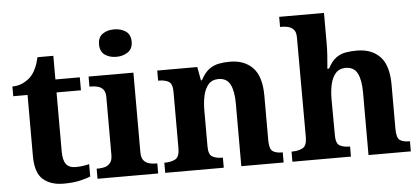

<svg xmlns="http://www.w3.org/2000/svg" viewBox="-52 -881 2194 1003"><g transform="rotate(-5 1045.5 -380.0)"><path d="M243 10Q176 10 136 -25Q96 -60 96 -148V-468H21V-519Q53 -519 78.5 -532Q104 -545 119 -561Q150 -594 165 -660H248V-536H376V-468H248V-158Q248 -113 263.5 -92Q279 -71 314 -71Q334 -71 351.5 -73.5Q369 -76 385 -80V-15Q369 -8 332.5 1Q296 10 243 10Z M576 -626Q540 -626 515.5 -643.5Q491 -661 491 -698Q491 -736 515.5 -753Q540 -770 576 -770Q611 -770 636.5 -753Q662 -736 662 -698Q662 -661 636.5 -643.5Q611 -626 576 -626ZM422 0V-53H434Q449 -53 465.5 -57.5Q482 -62 493.5 -76Q505 -90 505 -118V-422Q505 -449 493 -462Q481 -475 464.5 -479Q448 -483 434 -483H422V-536H657V-118Q657 -90 668.5 -76Q680 -62 697 -57.5Q714 -53 728 -53H740V0Z M777 0V-53H779Q813 -53 835 -65Q857 -77 857 -122V-418Q857 -460 837.5 -471.5Q818 -483 785 -483H782V-536H992L1005 -465H1010Q1030 -503 1053.5 -520.5Q1077 -538 1104.5 -543.5Q1132 -549 1163 -549Q1240 -549 1284 -503Q1328 -457 1328 -356V-124Q1328 -78 1344.5 -65.5Q1361 -53 1395 -53H1398V0H1176V-329Q1176 -394 1158 -429Q1140 -464 1096 -464Q1063 -464 1044 -442.5Q1025 -421 1017 -385.5Q1009 -350 1009 -309V-118Q1009 -76 1028.5 -64.5Q1048 -53 1081 -53H1084V0Z M1444 0V-53H1446Q1480 -53 1502.5 -65Q1525 -77 1525 -122L1524 -646Q1524 -673 1512 -686Q1500 -699 1483.5 -703Q1467 -707 1453 -707H1441V-760H1676V-595Q1676 -569 1674 -539.5Q1672 -510 1670 -489Q1668 -468 1668 -468H1677Q1697 -506 1720.5 -523Q1744 -540 1771.5 -544.5Q1799 -549 1830 -549Q1907 -549 1951 -503Q1995 -457 1995 -356V-124Q1995 -78 2011.5 -65.5Q2028 -53 2062 -53H2065V0H1843V-329Q1843 -394 1825 -429Q1807 -464 1763 -464Q1730 -464 1711 -442.5Q1692 -421 1684 -385.5Q1676 -350 1676 -309L1677 -118Q1677 -76 1696 -64.5Q1715 -53 1748 -53H1751V0Z"/></g></svg>

Font: Noto Serif Thai
Style: Bold
Weight: 700
Designer: Monotype Design Team
Foundry: Monotype Imaging Inc.
Version: Version 2.002; ttfautohint (v1.8.4.7-5d5b)